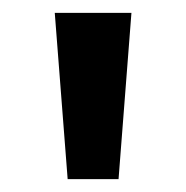

<svg xmlns="http://www.w3.org/2000/svg" viewBox="-20 -734 289 298"><path d="M184 -714 164 -456H85L65 -714Z"/></svg>

Font: Noto Sans New Tai Lue Semibold
Style: Regular
Weight: 400
Designer: Monotype Design Team
Foundry: Monotype Imaging Inc.
Version: Version 2.004; ttfautohint (v1.8.4.7-5d5b)